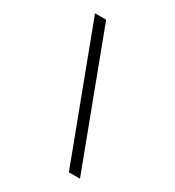

<svg xmlns="http://www.w3.org/2000/svg" viewBox="-205 -829 1009 1108"><g transform="rotate(30 300.0 -275.0)"><path d="M427 160 99 -710H173L501 160Z"/></g></svg>

Font: TypoPRO Source Code Pro
Style: Regular
Weight: 400
Monospace: yes
Designer: Paul D. Hunt, Teo Tuominen
Foundry: Adobe Systems Incorporated
Version: Version 2.010;PS 1.0;hotconv 1.0.84;makeotf.lib2.5.63406